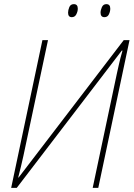

<svg xmlns="http://www.w3.org/2000/svg" viewBox="-20 -908 646 928"><path d="M34 0 185 -714H212L93 -154Q86 -122 81 -102Q76 -82 68 -50H70L578 -714H606L455 0H428L545 -553Q551 -579 554.5 -595.5Q558 -612 562 -627Q566 -642 572 -663L569 -664L61 0ZM485 -825Q466 -825 466 -847Q466 -859 472.5 -873.5Q479 -888 494 -888Q513 -888 513 -866Q513 -853 506.5 -839Q500 -825 485 -825ZM327 -825Q309 -825 309 -847Q309 -859 315 -873.5Q321 -888 337 -888Q356 -888 356 -866Q356 -853 349 -839Q342 -825 327 -825Z"/></svg>

Font: Noto Sans SemiCondensed Thin
Style: Italic
Weight: 100
Width: 4
Italic angle: -12°
Designer: Monotype Design Team
Foundry: Monotype Imaging Inc.
Version: Version 2.013; ttfautohint (v1.8.4.7-5d5b)